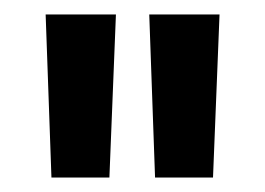

<svg xmlns="http://www.w3.org/2000/svg" viewBox="-20 -736 366 265"><path d="M194 -491 186 -716H283L274 -491ZM51 -491 43 -716H140L131 -491Z"/></svg>

Font: Lora
Style: Bold
Weight: 700
Designer: Olga Karpushina, Alexei Vanyashin (Cyrillic)
Foundry: Cyreal
Version: Version 3.006; ttfautohint (v1.8.4.7-5d5b);gftools[0.9.30]